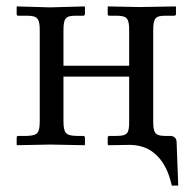

<svg xmlns="http://www.w3.org/2000/svg" viewBox="-20 -451 601 599"><path d="M458 -74V-354C458 -395 464 -402 498 -402H523C527 -402 529 -404 529 -407V-429L528 -431L415 -429L317 -431L316 -429V-407C316 -403 318 -402 321 -402H342C378 -402 383 -393 383 -354V-246H178V-355C178 -396 185 -402 219 -402H239C243 -402 245 -404 245 -408V-429L244 -431L136 -428L33 -431L32 -429V-407C32 -403 34 -402 37 -402H63C98 -402 104 -393 104 -355V-75C104 -37 99 -28 63 -27H37C34 -27 32 -25 32 -22V0L33 2L136 0L244 2L245 0V-21C245 -25 243 -27 239 -27H219C185 -28 178 -35 178 -75V-212H383V-74C383 -35 379 -27 342 -27H321C318 -27 316 -25 316 -21V0L318 2L384 1C488 1 510 103 516 128H536L531 -7C531 -19 524 -27 510 -27H494C462 -27 458 -39 458 -74Z"/></svg>

Font: Libertinus Serif Display
Style: Regular
Weight: 400
Designer: Philipp H. Poll
Foundry: Khaled Hosny
Version: Version 6.1